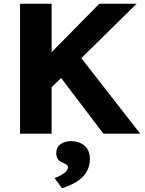

<svg xmlns="http://www.w3.org/2000/svg" viewBox="-20 -720 779 1034"><path d="M418 -407 735 0H537L309 -300L258 -250V0H88V-700H258V-439L515 -700H716ZM274 239Q288 234 304.5 225.5Q321 217 333.5 205Q346 193 346 181Q346 173 340.5 168.5Q335 164 322 158Q301 150 292 137.5Q283 125 283 105Q283 73 306 56.5Q329 40 364 40Q406 40 435 64.5Q464 89 464 137Q464 166 453.5 190.5Q443 215 423.5 234.5Q404 254 376 268.5Q348 283 314 294Z"/></svg>

Font: Mach
Style: Bold
Weight: 700
Version: Version 1.002